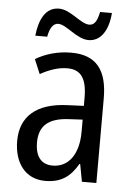

<svg xmlns="http://www.w3.org/2000/svg" viewBox="-53 -770 566 821"><g transform="rotate(5 230.0 -360.0)"><path d="M76 -605H127C134 -643 148 -664 170 -664C205 -664 253 -606 304 -606C354 -606 388 -651 394 -730H343C336 -694 325 -672 302 -672C263 -672 219 -729 167 -729C109 -729 83 -673 76 -605ZM236 -546C179 -546 126 -531 83 -505L109 -443C149 -465 187 -478 225 -478C282 -478 309 -443 309 -359V-324L239 -321C107 -316 38 -256 38 -150C38 -58 85 10 172 10C239 10 279 -18 312 -75H315L329 0H391V-363C391 -483 345 -546 236 -546ZM252 -262 309 -265V-213C309 -113 264 -58 198 -58C152 -58 123 -87 123 -151C123 -220 160 -258 252 -262Z"/></g></svg>

Font: Noto Sans Georgian Condensed
Style: Regular
Weight: 400
Width: 3
Designer: Monotype Design Team, Akaki Razmadze
Foundry: Google LLC
Version: Version 2.005